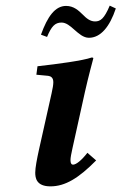

<svg xmlns="http://www.w3.org/2000/svg" viewBox="-20 -651 431 681"><path d="M317 -575C299.9 -575 286.4 -586 273.8 -599C258.5 -614 241.4 -630 214.4 -630C175.7 -630 148.7 -593 125.3 -528L146.9 -520C162.2 -557 174.8 -571 198.2 -571C214.4 -571 228.8 -559 243.2 -546C259.4 -532 275.6 -517 295.4 -517C336.8 -517 369.2 -556 390.8 -621L369.2 -631C349.4 -584 335.9 -575 317 -575ZM281.3 -325.2C292.6 -376.1 311 -444 311 -444C311 -446.6 309 -447 305 -447C274 -436 185 -424 113 -416L109 -386L151 -382C160 -380.7 169.1 -376 169.1 -359.5C169.1 -350.4 167 -337.7 163 -320L118 -119C111.2 -88.2 105 -56 105 -39C105 -21 108 10 159 10C211 10 259 -19 321 -82L290 -109C269 -82 250 -67 239 -67C234 -67 230 -71 230 -83C230 -92 232.8 -105.8 237 -125Z"/></svg>

Font: Linux Libertine O
Style: Bold Italic
Weight: 700
Italic angle: -11.5°
Designer: Philipp H. Poll
Foundry: Philipp H. Poll
Version: Version 4.1.0